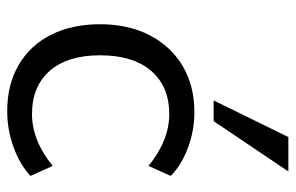

<svg xmlns="http://www.w3.org/2000/svg" viewBox="-160 -632 800 519"><g transform="rotate(90 239.5 -373.0)"><path d="M46 -244Q46 -320 75.5 -377.5Q105 -435 158.5 -467Q212 -499 284 -499Q333 -499 380 -481.5Q427 -464 456 -435L429 -375Q360 -431 289 -431Q214 -431 172 -382Q130 -333 130 -244Q130 -156 172 -108Q214 -60 289 -60Q360 -60 429 -116L456 -56Q425 -27 378 -10Q331 7 281 7Q209 7 156 -24Q103 -55 74.5 -111.5Q46 -168 46 -244ZM308 -551H252L351 -753H444Z"/></g></svg>

Font: wassup Sans
Style: Regular
Weight: 400
Version: Version 2.001